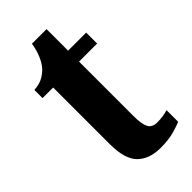

<svg xmlns="http://www.w3.org/2000/svg" viewBox="-213 -716 781 781"><g transform="rotate(-45 177.5 -325.0)"><path d="M214 10Q261 10 293 1Q325 -8 340 -15V-82Q313 -73 278 -73Q249 -73 238.5 -93.5Q228 -114 228 -159V-473H332V-536H228V-660H144Q138 -625 128 -602Q118 -579 107 -565Q95 -549 73 -535.5Q51 -522 18 -520V-473H79V-148Q79 -60 115 -25Q151 10 214 10Z"/></g></svg>

Font: Noto Serif ExtraCondensed Extra
Style: Regular
Weight: 800
Width: 3
Designer: Monotype Design Team
Foundry: Monotype Imaging Inc.
Version: Version 1.002